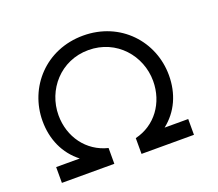

<svg xmlns="http://www.w3.org/2000/svg" viewBox="-125 -932 1258 1108"><g transform="rotate(-20 504.5 -378.5)"><path d="M77 0H399V-97C272 -128 192 -240 192 -373C192 -528 310 -668 482 -668C655 -668 773 -528 773 -373C773 -239 692 -127 566 -97V0H888V-97H743C827 -163 870 -260 870 -373C870 -581 711 -757 482 -757C252 -757 94 -580 94 -373C94 -261 137 -163 222 -97H77Z"/></g></svg>

Font: Plus Jakarta Text
Style: Italic
Weight: 400
Italic angle: -12°
Designer: Gumpita Rahayu
Foundry: Tokotype Studio
Version: Version 1.000;hotconv 1.0.109;makeotfexe 2.5.65596